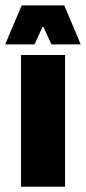

<svg xmlns="http://www.w3.org/2000/svg" viewBox="-40 -706 325 726"><path d="M39.5 0V-498H206V0ZM42 -685.5H203L265 -539V-538H154.5L124.5 -604H120.5L90.5 -538H-20V-539Z"/></svg>

Font: Anek Odia SemiCondensed ExtraBold
Style: Regular
Weight: 800
Width: 4
Designer: Yesha Goshar & Mahesh Sahu (Odia), Yesha Goshar (Latin)
Foundry: Ek Type
Version: Version 1.003